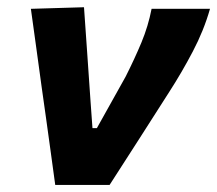

<svg xmlns="http://www.w3.org/2000/svg" viewBox="-20 -524 615 544"><path d="M136.5 0Q130.5 -46 123.5 -95Q116.5 -144 110.5 -189L98 -277.5Q90.5 -332.5 82.8 -388.5Q75 -444.5 67.5 -499L218 -503.5Q222 -446.5 227 -374.8Q232 -303 236.5 -237L242 -161H254.5L336 -307Q361.5 -357.5 380.8 -403.8Q400 -450 409.5 -499H575Q557.5 -437.5 526.2 -378Q495 -318.5 459.5 -263.5Q416.5 -196 374 -129.8Q331.5 -63.5 290.5 0Z"/></svg>

Font: Commissioner
Style: Bold Italic
Weight: 700
Italic angle: -12°
Designer: Kostas Bartsokas
Foundry: Kostas Bartsokas
Version: Version 1.000; ttfautohint (v1.8.3)